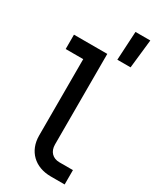

<svg xmlns="http://www.w3.org/2000/svg" viewBox="-228 -976 856 1043"><g transform="rotate(30 200.0 -455.0)"><path d="M366 -730 386 -910H293L283 -730ZM374 0V-90H289C247 -90 220 -118 220 -162V-730H11V-640H121V-161C121 -64 187 0 287 0Z"/></g></svg>

Font: Tekne LDO Medium
Style: Regular
Weight: 500
Monospace: yes
Designer: Alessio Laiso, Mario Rullo, Paolo Rosset
Foundry: Alessio Laiso
Version: Version 1.000;hotconv 1.0.109;makeotfexe 2.5.65596